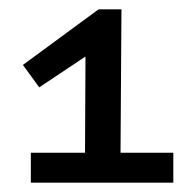

<svg xmlns="http://www.w3.org/2000/svg" viewBox="-20 -609 408 411"><path d="M191 -589H240L238 -282H351V-218H46V-282H162L163 -488L64 -422L29 -470Z"/></svg>

Font: Podkova Medium
Style: Regular
Weight: 500
Designer: Ilya Yudin
Foundry: Cyreal (www.cyreal.org)
Version: Version 2.103